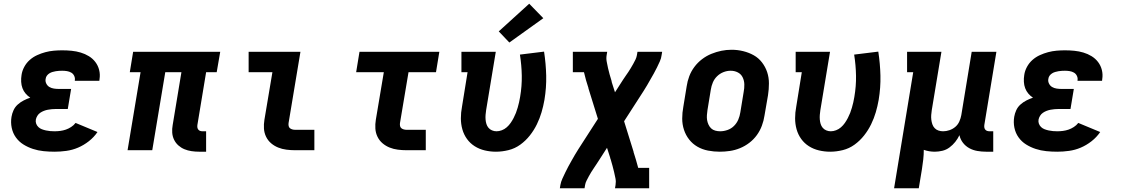

<svg xmlns="http://www.w3.org/2000/svg" viewBox="-20 -809 6040 1034"><path d="M274 8Q244 8 214.5 5Q185 2 157.5 -7Q130 -16 106 -31Q82 -46 65.5 -69Q49 -92 43 -121Q37 -150 42 -180Q45 -198 53 -215.5Q61 -233 75.5 -246Q90 -259 107.5 -268Q125 -277 143 -283Q129 -292 118 -305Q107 -318 101 -334Q95 -350 94 -368.5Q93 -387 96 -405Q99 -427 110.5 -448.5Q122 -470 140 -486Q158 -502 180 -512Q202 -522 224.5 -528Q247 -534 270 -536Q293 -538 315 -538Q341 -538 366 -535.5Q391 -533 414.5 -526Q438 -519 458.5 -506.5Q479 -494 493.5 -475Q508 -456 514 -432Q520 -408 516 -383Q516 -380 515.5 -378Q515 -376 515 -374H383Q383 -375 383 -375.5Q383 -376 383 -377Q385 -389 379.5 -400.5Q374 -412 363.5 -418Q353 -424 340.5 -426Q328 -428 315 -428Q307 -428 298 -427.5Q289 -427 280.5 -425.5Q272 -424 263 -421.5Q254 -419 246 -414Q238 -409 232.5 -401.5Q227 -394 226 -385Q223 -372 229 -359.5Q235 -347 246 -340.5Q257 -334 270.5 -332Q284 -330 298 -330H363L345 -222H280Q270 -222 259 -221Q248 -220 237.5 -218Q227 -216 216.5 -212Q206 -208 196.5 -201.5Q187 -195 181 -185Q175 -175 173 -165Q171 -153 175 -142.5Q179 -132 187 -124.5Q195 -117 205.5 -113Q216 -109 227.5 -106.5Q239 -104 250.5 -103Q262 -102 274 -102Q289 -102 304.5 -104Q320 -106 334.5 -111Q349 -116 363 -125Q377 -134 387 -147L505 -98Q486 -70 458.5 -48.5Q431 -27 400.5 -14Q370 -1 337.5 3.5Q305 8 274 8Z M1053 8Q1032 8 1011.5 5Q991 2 973 -5.5Q955 -13 940.5 -26Q926 -39 917.5 -56.5Q909 -74 907.5 -94.5Q906 -115 910 -136L957 -420H870L800 0H667L737 -420H679L697 -530H1166L1147 -420H1090L1043 -136Q1042 -129 1043 -122.5Q1044 -116 1048 -111Q1052 -106 1058 -104Q1064 -102 1071 -102H1090V8Z M1569 0Q1546 0 1522.5 -3Q1499 -6 1478 -14.5Q1457 -23 1440 -37.5Q1423 -52 1413 -72.5Q1403 -93 1401.5 -116.5Q1400 -140 1404 -164L1447 -420H1319V-530H1598L1534 -146Q1533 -138 1534.5 -130.5Q1536 -123 1541.5 -118.5Q1547 -114 1554.5 -112Q1562 -110 1569 -110H1673V0Z M2169 0Q2146 0 2122.5 -3Q2099 -6 2078 -14.5Q2057 -23 2040 -37.5Q2023 -52 2013 -72.5Q2003 -93 2001.5 -116.5Q2000 -140 2004 -164L2047 -420H1898L1916 -530H2346L2328 -420H2180L2134 -146Q2133 -138 2134.5 -130.5Q2136 -123 2141.5 -118.5Q2147 -114 2154.5 -112Q2162 -110 2169 -110H2273V0Z M2651 8Q2620 8 2590.5 1Q2561 -6 2536.5 -21.5Q2512 -37 2495 -60.5Q2478 -84 2470 -112.5Q2462 -141 2462 -172Q2462 -203 2468 -234L2498 -420H2465V-530H2650L2598 -216Q2596 -203 2595 -190.5Q2594 -178 2595 -165.5Q2596 -153 2599.5 -141.5Q2603 -130 2610.5 -121Q2618 -112 2629.5 -107Q2641 -102 2654 -102Q2668 -102 2682.5 -107.5Q2697 -113 2709 -123.5Q2721 -134 2730 -147Q2739 -160 2746 -173.5Q2753 -187 2758.5 -201Q2764 -215 2768 -229.5Q2772 -244 2775.5 -258.5Q2779 -273 2781 -287Q2791 -345 2790 -401.5Q2789 -458 2780 -515L2910 -531Q2920 -466 2921.5 -401.5Q2923 -337 2912 -271Q2906 -237 2896.5 -204.5Q2887 -172 2871.5 -140Q2856 -108 2833.5 -79.5Q2811 -51 2782 -30Q2753 -9 2718.5 -0.5Q2684 8 2651 8ZM2723 -580 2666 -640 2830 -789 2906 -711Z M2995 205 2998 187Q3001 170 3008.5 153.5Q3016 137 3024 120.5Q3032 104 3040.5 88Q3049 72 3058 56.5Q3067 41 3076 25Q3085 9 3095 -6L3200 -169L3149 -333Q3149 -333 3149 -333Q3149 -333 3149 -333V-334V-335Q3142 -356 3136 -377Q3130 -398 3125 -420H3065V-530H3250L3247 -512Q3244 -494 3247.5 -476.5Q3251 -459 3254.5 -442Q3258 -425 3263 -408.5Q3268 -392 3273 -375Q3273 -372 3274 -370Q3275 -368 3275 -365L3292 -312L3335 -379Q3342 -390 3349.5 -400.5Q3357 -411 3364 -421.5Q3371 -432 3377.5 -443Q3384 -454 3390.5 -465.5Q3397 -477 3402.5 -488.5Q3408 -500 3410 -512L3413 -530H3546L3543 -512Q3541 -495 3533.5 -478.5Q3526 -462 3518 -445.5Q3510 -429 3501 -413Q3492 -397 3483 -381.5Q3474 -366 3465 -350Q3456 -334 3446 -319L3341 -156L3392 8Q3392 8 3392 8Q3392 8 3392 8V9V10Q3399 31 3405 52Q3411 73 3417 95H3476V205H3292L3295 187Q3298 169 3294.5 151.5Q3291 134 3287 117Q3283 100 3278.5 83.5Q3274 67 3269 50Q3268 47 3267 45Q3266 43 3266 40L3249 -13L3206 54Q3199 65 3192 75.5Q3185 86 3178 96.5Q3171 107 3164 118Q3157 129 3151 140.5Q3145 152 3139 163.5Q3133 175 3131 187L3128 205Z M3856 8Q3824 8 3793 2Q3762 -4 3736 -19Q3710 -34 3691.5 -57.5Q3673 -81 3663.5 -110Q3654 -139 3654 -170.5Q3654 -202 3660 -234L3678 -344Q3682 -372 3692 -398.5Q3702 -425 3719.5 -448.5Q3737 -472 3760.5 -490Q3784 -508 3811 -519Q3838 -530 3865 -535.5Q3892 -541 3920 -541Q3952 -541 3982.5 -533.5Q4013 -526 4039 -511.5Q4065 -497 4083.5 -473Q4102 -449 4111.5 -420.5Q4121 -392 4121 -360Q4121 -328 4116 -296L4097 -186Q4093 -159 4083 -132Q4073 -105 4056 -81.5Q4039 -58 4015.5 -40Q3992 -22 3965 -11Q3938 0 3910.5 4Q3883 8 3856 8ZM3858 -102Q3878 -102 3898 -109Q3918 -116 3933 -131Q3948 -146 3956 -165Q3964 -184 3967 -204L3985 -314Q3989 -334 3988.5 -354.5Q3988 -375 3979.5 -392.5Q3971 -410 3953.5 -419Q3936 -428 3915 -428Q3895 -428 3876 -420.5Q3857 -413 3842 -398.5Q3827 -384 3819 -365Q3811 -346 3808 -326L3790 -216Q3788 -203 3787 -189Q3786 -175 3788 -162.5Q3790 -150 3795.5 -138Q3801 -126 3810 -117.5Q3819 -109 3832 -105.5Q3845 -102 3858 -102Z M4451 8Q4420 8 4390.5 1Q4361 -6 4336.5 -21.5Q4312 -37 4295 -60.5Q4278 -84 4270 -112.5Q4262 -141 4262 -172Q4262 -203 4268 -234L4298 -420H4265V-530H4450L4398 -216Q4396 -203 4395 -190.5Q4394 -178 4395 -165.5Q4396 -153 4399.5 -141.5Q4403 -130 4410.5 -121Q4418 -112 4429.5 -107Q4441 -102 4454 -102Q4468 -102 4482.5 -107.5Q4497 -113 4509 -123.5Q4521 -134 4530 -147Q4539 -160 4546 -173.5Q4553 -187 4558.5 -201Q4564 -215 4568 -229.5Q4572 -244 4575.5 -258.5Q4579 -273 4581 -287Q4591 -345 4590 -401.5Q4589 -458 4580 -515L4710 -531Q4720 -466 4721.5 -401.5Q4723 -337 4712 -271Q4706 -237 4696.5 -204.5Q4687 -172 4671.5 -140Q4656 -108 4633.5 -79.5Q4611 -51 4582 -30Q4553 -9 4518.5 -0.5Q4484 8 4451 8Z M4795 205 4898 -420H4865V-530H5050L4998 -216Q4996 -203 4995 -190Q4994 -177 4995.5 -164.5Q4997 -152 5001 -140Q5005 -128 5013.5 -119Q5022 -110 5034 -106Q5046 -102 5059 -102Q5076 -102 5093.5 -108Q5111 -114 5125 -126Q5139 -138 5146.5 -155Q5154 -172 5157 -189L5213 -530H5346L5281 -136Q5280 -129 5281 -122.5Q5282 -116 5286 -111Q5290 -106 5296.5 -104Q5303 -102 5309 -102H5329V8H5291Q5267 8 5243.5 4Q5220 0 5200 -11Q5180 -22 5166 -40Q5152 -58 5147 -81Q5138 -62 5124.5 -45Q5111 -28 5093.5 -15Q5076 -2 5055 3Q5034 8 5014 8Q4999 8 4984 5.5Q4969 3 4955 -2Q4955 24 4952 50.5Q4949 77 4945 102L4928 205Z M5674 8Q5644 8 5614.5 5Q5585 2 5557.5 -7Q5530 -16 5506 -31Q5482 -46 5465.5 -69Q5449 -92 5443 -121Q5437 -150 5442 -180Q5445 -198 5453 -215.5Q5461 -233 5475.5 -246Q5490 -259 5507.5 -268Q5525 -277 5543 -283Q5529 -292 5518 -305Q5507 -318 5501 -334Q5495 -350 5494 -368.5Q5493 -387 5496 -405Q5499 -427 5510.5 -448.5Q5522 -470 5540 -486Q5558 -502 5580 -512Q5602 -522 5624.5 -528Q5647 -534 5670 -536Q5693 -538 5715 -538Q5741 -538 5766 -535.5Q5791 -533 5814.5 -526Q5838 -519 5858.5 -506.5Q5879 -494 5893.5 -475Q5908 -456 5914 -432Q5920 -408 5916 -383Q5916 -380 5915.5 -378Q5915 -376 5915 -374H5783Q5783 -375 5783 -375.5Q5783 -376 5783 -377Q5785 -389 5779.5 -400.5Q5774 -412 5763.5 -418Q5753 -424 5740.5 -426Q5728 -428 5715 -428Q5707 -428 5698 -427.5Q5689 -427 5680.5 -425.5Q5672 -424 5663 -421.5Q5654 -419 5646 -414Q5638 -409 5632.5 -401.5Q5627 -394 5626 -385Q5623 -372 5629 -359.5Q5635 -347 5646 -340.5Q5657 -334 5670.5 -332Q5684 -330 5698 -330H5763L5745 -222H5680Q5670 -222 5659 -221Q5648 -220 5637.5 -218Q5627 -216 5616.5 -212Q5606 -208 5596.5 -201.5Q5587 -195 5581 -185Q5575 -175 5573 -165Q5571 -153 5575 -142.5Q5579 -132 5587 -124.5Q5595 -117 5605.5 -113Q5616 -109 5627.5 -106.5Q5639 -104 5650.5 -103Q5662 -102 5674 -102Q5689 -102 5704.5 -104Q5720 -106 5734.5 -111Q5749 -116 5763 -125Q5777 -134 5787 -147L5905 -98Q5886 -70 5858.5 -48.5Q5831 -27 5800.5 -14Q5770 -1 5737.5 3.5Q5705 8 5674 8Z"/></svg>

Font: Iosevka Curly Slab XBdEx
Style: Italic
Weight: 800
Width: 7
Italic angle: -9°
Monospace: yes
Designer: Belleve Invis
Foundry: Belleve Invis
Version: Version 11.1.0; ttfautohint (v1.8.3)